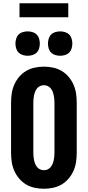

<svg xmlns="http://www.w3.org/2000/svg" viewBox="-20 -1153 540 1181"><path d="M250 8Q221 8 193 2Q165 -4 140.5 -18.5Q116 -33 97.5 -55Q79 -77 67.5 -103.5Q56 -130 52 -158Q48 -186 48 -215V-520Q48 -549 52 -577Q56 -605 67.5 -631.5Q79 -658 97.5 -680Q116 -702 140.5 -716.5Q165 -731 193 -737Q221 -743 250 -743Q279 -743 307 -737Q335 -731 359.5 -716.5Q384 -702 402.5 -680Q421 -658 432.5 -631.5Q444 -605 448 -577Q452 -549 452 -520V-215Q452 -186 448 -158Q444 -130 432.5 -103.5Q421 -77 402.5 -55Q384 -33 359.5 -18.5Q335 -4 307 2Q279 8 250 8ZM250 -106Q262 -106 273 -111Q284 -116 291.5 -125Q299 -134 303.5 -145Q308 -156 310.5 -168Q313 -180 314 -191.5Q315 -203 315 -215V-520Q315 -532 314 -543.5Q313 -555 310.5 -567Q308 -579 303.5 -590Q299 -601 291.5 -610Q284 -619 273 -624Q262 -629 250 -629Q238 -629 227 -624Q216 -619 208.5 -610Q201 -601 196.5 -590Q192 -579 189.5 -567Q187 -555 186 -543.5Q185 -532 185 -520V-215Q185 -203 186 -191.5Q187 -180 189.5 -168Q192 -156 196.5 -145Q201 -134 208.5 -125Q216 -116 227 -111Q238 -106 250 -106ZM350 -810Q335 -810 320 -814.5Q305 -819 294.5 -829.5Q284 -840 279.5 -855Q275 -870 275 -885Q275 -900 279.5 -915Q284 -930 294.5 -940.5Q305 -951 320 -955.5Q335 -960 350 -960Q365 -960 380 -955.5Q395 -951 405.5 -940.5Q416 -930 420.5 -915Q425 -900 425 -885Q425 -870 420.5 -855Q416 -840 405.5 -829.5Q395 -819 380 -814.5Q365 -810 350 -810ZM150 -810Q135 -810 120 -814.5Q105 -819 94.5 -829.5Q84 -840 79.5 -855Q75 -870 75 -885Q75 -900 79.5 -915Q84 -930 94.5 -940.5Q105 -951 120 -955.5Q135 -960 150 -960Q165 -960 180 -955.5Q195 -951 205.5 -940.5Q216 -930 220.5 -915Q225 -900 225 -885Q225 -870 220.5 -855Q216 -840 205.5 -829.5Q195 -819 180 -814.5Q165 -810 150 -810ZM100 -1047V-1133H400V-1047Z"/></svg>

Font: Iosevka Heavy
Style: Regular
Weight: 900
Monospace: yes
Designer: Belleve Invis
Foundry: Belleve Invis
Version: Version 32.5.0; ttfautohint (v1.8.4)